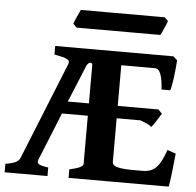

<svg xmlns="http://www.w3.org/2000/svg" viewBox="-55 -851 928 907"><g transform="rotate(5 409.0 -397.5)"><path d="M797.4 -158.2Q794.9 -137.2 792.5 -112.5Q790 -87.9 787.4 -65.2Q784.7 -42.5 782.2 -24.9Q779.8 -7.3 777.8 0H303.2V-40.5Q336.4 -47.4 352.3 -55.4Q368.2 -63.5 368.2 -70.3V-300.3H245.6L153.8 -73.7Q147.5 -59.6 158 -52.2Q168.5 -44.9 203.1 -40.5V0H0V-40.5Q29.3 -44.4 45.9 -52Q62.5 -59.6 68.8 -73.7L254.4 -533.7Q257.8 -542 256.6 -547.6Q255.4 -553.2 247.6 -557.9Q239.7 -562.5 224.9 -566.4Q210 -570.3 186 -574.7V-615.2H746.1L765.6 -598.1Q764.6 -585.4 762.9 -564.9Q761.2 -544.4 758.5 -522.9Q755.9 -501.5 752.4 -482.4Q749 -463.4 745.6 -454.1H704.1Q701.7 -499.5 692.4 -525.6Q683.1 -551.8 664.1 -551.8H504.9V-358.9H697.8L715.8 -340.3Q711.4 -333.5 705.6 -324Q699.7 -314.5 693.6 -304.7Q687.5 -294.9 681.4 -286.4Q675.3 -277.8 670.9 -273.4Q664.1 -280.3 654.3 -285.2Q644.5 -290 636 -293.2Q627.4 -296.4 622.6 -297.9Q618.2 -299.3 620.1 -300.3H504.9V-94.7Q504.9 -87.4 508.5 -81.8Q512.2 -76.2 523.2 -72Q534.2 -67.9 554 -65.7Q573.7 -63.5 606 -63.5H647Q669.4 -63.5 685.5 -69.6Q701.7 -75.7 714.1 -88.9Q726.6 -102.1 736.8 -122.6Q747.1 -143.1 757.3 -171.9ZM368.2 -541Q368.2 -546.4 365 -548.8Q361.8 -551.3 357.4 -550.5Q353 -549.8 348.1 -545.4Q343.3 -541 339.8 -532.7L268.1 -358.9H368.2ZM706.5 -778.8Q705.1 -773.4 700.9 -763.7Q696.8 -753.9 691.9 -743.4Q687 -732.9 682.9 -723.6Q678.7 -714.4 676.8 -710.4H279.3L262.2 -727.1Q263.7 -732.4 267.6 -741.9Q271.5 -751.5 276.1 -761.7Q280.8 -772 285.2 -781.2Q289.6 -790.5 292 -795.4H689.5Z"/></g></svg>

Font: Gentium Book Basic
Style: Bold
Weight: 700
Designer: J. Victor Gaultney and Annie Olsen
Foundry: SIL International
Version: Version 1.102; 2013; Maintenance release